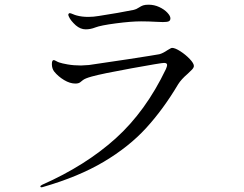

<svg xmlns="http://www.w3.org/2000/svg" viewBox="-20 -776 1040 818"><path d="M303 -668Q281 -688 274 -704Q271 -710 271 -713Q271 -716 273 -718Q275 -720 277 -720Q281 -720 290 -716Q299 -712 307 -710Q329 -704 356 -704Q378 -704 401 -708Q486 -721 550 -734Q560 -736 572 -744Q581 -750 589.5 -753Q598 -756 613 -756Q637 -756 658.5 -746Q680 -736 693 -722Q706 -708 706 -698Q706 -689 699.5 -685.5Q693 -682 674 -682Q658 -682 647 -683Q613 -685 581 -685Q539 -685 474 -676.5Q409 -668 386 -659Q366 -651 345 -651Q323 -651 303 -668ZM152 18Q152 15 160 11Q345 -71 473 -186.5Q601 -302 687 -482Q692 -494 692 -499Q692 -508 679 -508Q667 -508 540.5 -485Q414 -462 371 -450Q342 -442 333 -434.5Q324 -427 321 -425Q314 -420 301 -420Q278 -420 253 -435Q228 -450 211 -471Q201 -484 201 -503Q201 -520 209 -520Q212 -520 219 -516Q226 -512 232 -510Q243 -506 268.5 -501.5Q294 -497 325 -497Q335 -497 359 -499Q417 -507 527.5 -524Q638 -541 659 -545Q674 -549 693 -562Q709 -572 713 -572Q726 -572 748.5 -557.5Q771 -543 788.5 -524.5Q806 -506 806 -495Q806 -488 798 -479.5Q790 -471 780 -462Q752 -438 739 -417Q676 -311 603 -231Q530 -151 422.5 -87Q315 -23 162 21L157 22Q152 22 152 18Z"/></svg>

Font: Shippori Mincho
Style: Regular
Weight: 400
Designer: FONTDASU
Foundry: FONTDASU / Google Inc. / but / Adobe
Version: Version 3.110; ttfautohint (v1.8.3)